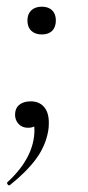

<svg xmlns="http://www.w3.org/2000/svg" viewBox="-20 -374 262 574"><path d="M7 180Q4 180 2 176Q0 172 3 170Q83 96 83 14Q83 -10 71 -20L99 -29Q100 -11 90.5 -1.5Q81 8 64 8Q46 8 35.5 -3.5Q25 -15 25 -31Q25 -50 37.5 -60.5Q50 -71 72 -71Q97 -71 111.5 -54.5Q126 -38 126 -7Q126 9 124 18Q116 63 87.5 101.5Q59 140 10 179Q9 180 7 180ZM62 -313Q62 -332 73.5 -343Q85 -354 105 -354Q125 -354 136 -343Q147 -332 147 -313Q147 -293 136 -282Q125 -271 105 -271Q85 -271 73.5 -282Q62 -293 62 -313Z"/></svg>

Font: Cormorant Garamond
Style: Italic
Weight: 400
Italic angle: -10°
Designer: Christian Thalmann (Catharsis Fonts)
Foundry: Catharsis Fonts
Version: Version 4.000